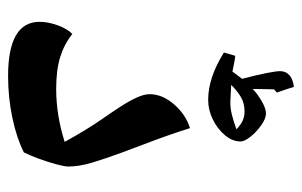

<svg xmlns="http://www.w3.org/2000/svg" viewBox="-156 -726 747 475"><g transform="rotate(90 217.5 -488.5)"><path d="M168 -135Q34 -135 34 -213Q34 -234 42.5 -257.5Q51 -281 64 -294Q89 -274 121 -264Q153 -254 200 -254Q265 -254 331 -275Q315 -304 301.5 -326Q288 -348 277 -364Q258 -391 243.5 -413.5Q229 -436 221 -454Q213 -472 213 -485Q213 -517 238.5 -546Q264 -575 297 -585Q305 -559 316 -528Q327 -497 338.5 -467Q350 -437 358 -415Q372 -377 382 -344Q392 -311 392 -284Q392 -275 386.5 -254.5Q381 -234 373 -212Q365 -190 357 -174Q321 -156 271 -145.5Q221 -135 168 -135ZM227 -630Q172 -630 110 -669L118 -697Q128 -696 137.5 -694Q147 -692 157 -690L175 -714Q165 -752 160.5 -775.5Q156 -799 156 -808Q156 -822 166 -831Q176 -840 195 -842Q198 -832 201.5 -821.5Q205 -811 209 -800L201 -793L200 -740Q211 -751 229.5 -762Q248 -773 261 -773Q273 -773 289.5 -761.5Q306 -750 318 -735Q330 -720 330 -710Q330 -690 314.5 -671.5Q299 -653 275.5 -641.5Q252 -630 227 -630ZM228 -685Q245 -684 263 -688.5Q281 -693 300 -700Q287 -712 277 -716Q267 -720 256 -720Q236 -720 221 -711.5Q206 -703 190 -687Z"/></g></svg>

Font: Noto Naskh Arabic UI
Style: Regular
Weight: 400
Designer: Monotype Design Team, David Williams, Mohamad Dakak and Nizar Qandah
Foundry: Monotype Imaging Inc.
Version: Version 2.014